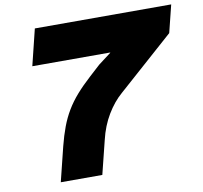

<svg xmlns="http://www.w3.org/2000/svg" viewBox="-87 -903 1053 997"><g transform="rotate(-10 439.5 -405.0)"><path d="M843 -665 547 -402Q503 -364 468.5 -306.5Q434 -249 417 -177L373 0H154L199 -182Q213 -237 229.5 -281Q246 -325 269 -363.5Q292 -402 324 -438.5Q356 -475 400 -515L457 -567L523 -617L524 -619H113L160 -810H879Z"/></g></svg>

Font: TypoPRO Sinkin Sans
Style: 900 X Black Italic
Weight: 950
Italic angle: -112°
Designer: Keith Bates
Foundry: K-Type
Version: Sinkin Sans (version 1.0)  by Keith Bates   •   © 2014   www